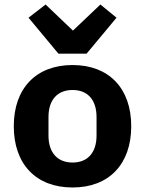

<svg xmlns="http://www.w3.org/2000/svg" viewBox="-20 -815 640 847"><path d="M300.1 12.1C460.9 12.1 558.9 -90.9 558.9 -258.2C558.9 -425.1 460.9 -528.1 300.1 -528.1C138.8 -528.1 40.8 -425.1 40.8 -258.2C40.8 -90.9 138.8 12.1 300.1 12.1ZM105.8 -736.9 237.9 -578.1H361.9L494 -736.9L422.9 -795.1L301.8 -680L181.1 -795.1ZM193.9 -217V-299C193.9 -375 234 -418 300.1 -418C366.1 -418 405.9 -375 405.9 -299V-217C405.9 -141 366.1 -98 300.1 -98C234 -98 193.9 -141 193.9 -217Z"/></svg>

Font: Margiela Mono Bold
Style: Regular
Weight: 700
Designer: Mike Abbink, Paul van der Laan, Pieter van Rosmalen
Foundry: Bold Monday
Version: Version 2.003 2021